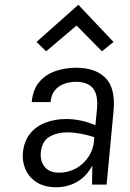

<svg xmlns="http://www.w3.org/2000/svg" viewBox="-20 -774 544 805"><path d="M216 11Q166 11 133.5 -10Q101 -31 86.8 -64.2Q72.5 -97.5 76 -134Q81 -182.5 106 -213.5Q131 -244.5 170.5 -259.8Q210 -275 257 -275Q288.5 -275 320.2 -268.2Q352 -261.5 380 -249L386 -310Q393 -374.5 370.5 -402.8Q348 -431 299 -431Q271 -431 247.5 -422Q224 -413 209.2 -394.2Q194.5 -375.5 192 -346H113Q118 -399.5 145.2 -431Q172.5 -462.5 213.2 -476.2Q254 -490 299 -490Q380.5 -490 422.8 -446.8Q465 -403.5 456 -308L427 0H366Q366 -20.5 366.5 -40.2Q367 -60 367 -80Q342.5 -34 303 -11.5Q263.5 11 216 11ZM229.5 -50Q266 -50 299 -68.2Q332 -86.5 353.2 -120Q374.5 -153.5 375 -199Q347.5 -208 318 -213.5Q288.5 -219 262 -219Q218.5 -219 187 -200.2Q155.5 -181.5 151 -134Q148 -99 167.2 -74.5Q186.5 -50 229.5 -50ZM173.5 -559 133 -598 308.5 -754 456 -598 407.5 -559 301 -667Z"/></svg>

Font: Karla
Style: Italic
Weight: 400
Italic angle: -8°
Designer: Jonathan Pinhorn
Version: Version 2.004;gftools[0.9.33]